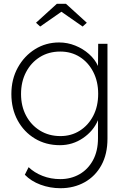

<svg xmlns="http://www.w3.org/2000/svg" viewBox="-20 -756 659 1013"><path d="M299 237Q244 237 194 218.5Q144 200 111 166L131 126Q161 155 204.5 172Q248 189 298 189Q354 189 399 163.5Q444 138 470.5 89.5Q497 41 497 -27V-122Q473 -65 418 -27.5Q363 10 296 10Q222 10 164 -25Q106 -60 73 -121Q40 -182 40 -260Q40 -338 74 -399.5Q108 -461 165 -496.5Q222 -532 292 -532Q336 -532 377 -515.5Q418 -499 449.5 -471Q481 -443 497 -408L498 -525H547V-24Q547 57 515 115.5Q483 174 426.5 205.5Q370 237 299 237ZM299 -38Q356 -38 401 -66.5Q446 -95 472 -145Q498 -195 498 -261Q498 -326 472 -376.5Q446 -427 401 -455.5Q356 -484 298 -484Q237 -484 190.5 -455Q144 -426 117.5 -375.5Q91 -325 91 -260Q91 -196 117.5 -146Q144 -96 191 -67Q238 -38 299 -38ZM192 -616 170 -636 280 -736H328L438 -636L416 -616L304 -694Z"/></svg>

Font: Readex Pro ExtraLight
Style: Regular
Weight: 200
Designer: Bonnie Shaver-Troup, Thomas Jockin
Foundry: Lexend
Version: Version 1.203; ttfautohint (v1.8.3)